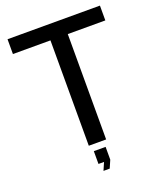

<svg xmlns="http://www.w3.org/2000/svg" viewBox="-158 -813 897 1072"><g transform="rotate(-20 291.0 -277.0)"><path d="M566 -626H343V0H240V-626H17V-714H566ZM256 114V38H326V114L306 160H269L289 114Z"/></g></svg>

Font: Non Bureau
Style: Regular
Weight: 400
Designer: Jona Saucedo
Foundry: Non Foundry
Version: Version 1.000; ttfautohint (v1.8.4)